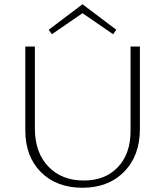

<svg xmlns="http://www.w3.org/2000/svg" viewBox="-20 -877 777 903"><path d="M368 -815 224 -716 209 -737 368 -857 527 -737 512 -716ZM594 -658H638V-271Q638 -145 564 -69.5Q490 6 368 6Q246 6 172.5 -67.5Q99 -141 99 -264V-658H144V-274Q144 -160 207 -94Q270 -28 374 -28Q475 -28 534.5 -91Q594 -154 594 -261Z"/></svg>

Font: EauTestText Light
Style: Regular
Weight: 300
Designer: Christian Thalmann (Catharsis Fonts)
Version: Version 0.001;PS 000.001;hotconv 1.0.88;makeotf.lib2.5.64775